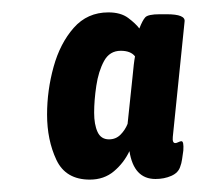

<svg xmlns="http://www.w3.org/2000/svg" viewBox="-20 -728 318 310"><path d="M125 -438Q86 -438 71 -470Q56 -502 56 -543Q56 -582 66.5 -620Q77 -658 99 -683Q121 -708 155 -708Q175 -708 187 -699Q199 -690 205 -682Q210 -695 214.5 -700Q219 -705 238 -705H249Q280 -705 278 -693L259 -507Q258 -497 263 -497Q265 -497 268 -498.5Q271 -500 273 -500Q277 -500 276 -485Q275 -478 274 -471Q273 -464 271 -459Q268 -449 256.5 -444Q245 -439 231 -439Q196 -439 189 -484Q180 -465 164 -451.5Q148 -438 125 -438ZM156 -503Q167 -503 174.5 -510.5Q182 -518 186 -528L194 -604Q195 -615 196 -623.5Q197 -632 198 -637Q191 -646 175 -646Q157 -646 148 -629.5Q139 -613 135.5 -589.5Q132 -566 132 -546Q132 -527 137.5 -515Q143 -503 156 -503Z"/></svg>

Font: Asap Condensed
Style: Bold Italic
Weight: 700
Width: 3
Italic angle: -6°
Designer: Pablo Cosgaya
Foundry: Omnibus-Type
Version: Version 3.001; ttfautohint (v1.8.4.7-5d5b)